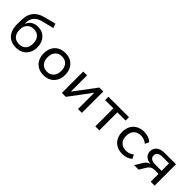

<svg xmlns="http://www.w3.org/2000/svg" viewBox="245 -1942 3161 3161"><g transform="rotate(45 1825.5 -361.0)"><path d="M326 9Q249 9 191.5 -24Q134 -57 102.5 -120Q71 -183 71 -272V-348Q71 -386 75 -426.5Q79 -467 93 -505.5Q107 -544 134.5 -578Q162 -612 209 -639.5Q256 -667 327 -684L510 -731L538 -655L333 -605Q242 -583 198 -530Q154 -477 154 -398V-379H159Q175 -415 201 -441Q227 -467 263 -480.5Q299 -494 344 -494Q395 -494 437.5 -477Q480 -460 511 -427.5Q542 -395 559.5 -349Q577 -303 577 -246Q577 -169 545.5 -111.5Q514 -54 457.5 -22.5Q401 9 326 9ZM324 -68Q398 -68 441 -112Q484 -156 484 -241Q484 -324 440.5 -371Q397 -418 324 -418Q251 -418 207.5 -372Q164 -326 164 -248Q164 -159 207 -113.5Q250 -68 324 -68Z M970 9Q893 9 836.5 -23.5Q780 -56 749.5 -114Q719 -172 719 -250Q719 -327 749.5 -385Q780 -443 836.5 -475Q893 -507 970 -507Q1048 -507 1103.5 -475Q1159 -443 1190 -385Q1221 -327 1221 -250Q1221 -172 1190.5 -114Q1160 -56 1104 -23.5Q1048 9 970 9ZM969 -72Q1044 -72 1087 -121Q1130 -170 1130 -250Q1130 -331 1087.5 -379Q1045 -427 970 -427Q895 -427 852.5 -379Q810 -331 810 -250Q810 -170 852.5 -121Q895 -72 969 -72Z M1392 0V-498H1481V-126H1486L1765 -498H1857V0H1767V-373H1762L1483 0Z M2171 0V-420H1979V-498H2456V-420H2264V0Z M2804 9Q2726 9 2668.5 -22.5Q2611 -54 2579 -112Q2547 -170 2547 -248Q2547 -328 2579 -386Q2611 -444 2669 -475.5Q2727 -507 2805 -507Q2859 -507 2906 -489.5Q2953 -472 2983 -443L2951 -373Q2922 -398 2885.5 -412Q2849 -426 2813 -426Q2733 -426 2686.5 -379.5Q2640 -333 2640 -248Q2640 -164 2686.5 -118Q2733 -72 2812 -72Q2848 -72 2884 -86Q2920 -100 2947 -122L2980 -53Q2951 -25 2905 -8Q2859 9 2804 9Z M3074 0 3155 -133Q3174 -163 3197 -181Q3220 -199 3244 -199H3249V-204Q3211 -206 3176 -222Q3141 -238 3119 -269Q3097 -300 3097 -347Q3097 -416 3146.5 -457Q3196 -498 3293 -498H3551V0H3460V-183H3369Q3327 -183 3297.5 -165.5Q3268 -148 3250 -118L3178 0ZM3311 -253H3460V-427H3311Q3248 -427 3217.5 -405Q3187 -383 3187 -341Q3187 -299 3217.5 -276Q3248 -253 3311 -253Z"/></g></svg>

Font: Nunito Sans 6pt
Style: Regular
Weight: 400
Version: Version 3.101;gftools[0.9.27]